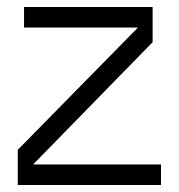

<svg xmlns="http://www.w3.org/2000/svg" viewBox="-20 -531 514 551"><path d="M31 0V-101L375 -451V-452H49V-511H418V-410L76 -60V-59H442V0Z"/></svg>

Font: TikTok Sans 24pt Light
Style: Regular
Weight: 300
Version: Version 4.000